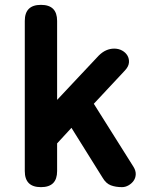

<svg xmlns="http://www.w3.org/2000/svg" viewBox="-20 -760 640 790"><path d="M215 -56Q215 -23 198.5 -6.5Q182 10 148.5 10Q115 10 98.5 -6.5Q82 -23 82 -56V-674Q82 -707 98.5 -723.5Q115 -740 148.5 -740Q182 -740 198.5 -723.5Q215 -707 215 -674V-349L386 -531Q401 -546 417 -553Q433 -560 450 -560Q468 -560 482.5 -552Q497 -544 504.5 -531Q512 -518 510.5 -502Q509 -486 494 -470L366 -333L529 -74Q539 -58 538.5 -43Q538 -28 530 -16.5Q522 -5 509 2.5Q496 10 482 10Q456 10 436 2.5Q416 -5 402 -29L274 -234L215 -170Z"/></svg>

Font: Maple Mono Normal NL
Style: Bold
Weight: 700
Monospace: yes
Designer: subframe7536
Version: Version 7.000